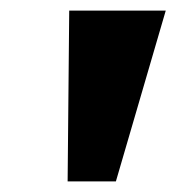

<svg xmlns="http://www.w3.org/2000/svg" viewBox="-20 -743 332 362"><path d="M107.5 -401 110.5 -723H292.5L198.5 -401Z"/></svg>

Font: Public Sans Black
Style: Italic
Weight: 900
Italic angle: -8°
Designer: The Public Sans project authors (U.S. Web Design System). Libre Franklin designed by Pablo Impallari and Rodrigo Fuenzal
Version: Version 1.007; ttfautohint (v1.8.1) -l 8 -r 50 -G 200 -x 14 